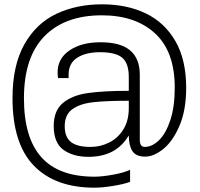

<svg xmlns="http://www.w3.org/2000/svg" viewBox="-20 -717 925 890"><path d="M843 -310Q843 -206 812 -134Q781 -62 737 -26.5Q693 9 653 9Q610 9 593.5 -17Q577 -43 577 -89Q546 -38 499.5 -14Q453 10 390 10Q319 10 274 -22.5Q229 -55 229 -133Q229 -204 271.5 -239.5Q314 -275 386.5 -285.5Q459 -296 577 -296V-360Q577 -424 546.5 -449.5Q516 -475 444 -475Q378 -475 338 -449.5Q298 -424 298 -371V-355H249Q247 -371 247 -381Q247 -446 302.5 -483.5Q358 -521 444 -521H448Q538 -521 583 -483.5Q628 -446 628 -370V-69Q628 -36 651 -36Q685 -36 717 -67Q749 -98 769.5 -160Q790 -222 790 -311Q790 -478 699 -562Q608 -646 452 -646Q281 -646 186 -549Q91 -452 91 -261Q91 -79 171.5 11.5Q252 102 418 102Q454 102 505.5 92.5Q557 83 583 70V126Q553 137 503 145Q453 153 418 153Q236 153 137 51Q38 -51 38 -262Q38 -414 93 -511.5Q148 -609 241.5 -653Q335 -697 453 -697Q568 -697 655.5 -655Q743 -613 793 -526.5Q843 -440 843 -310ZM280 -132Q280 -82 308.5 -59Q337 -36 400 -36Q445 -36 485.5 -56Q526 -76 551.5 -116.5Q577 -157 577 -216V-250Q471 -250 410.5 -243Q350 -236 315 -210.5Q280 -185 280 -132Z"/></svg>

Font: Chivo Thin
Style: Regular
Weight: 100
Designer: Hector Gatti
Foundry: Omnibus-Type
Version: Version 1.007